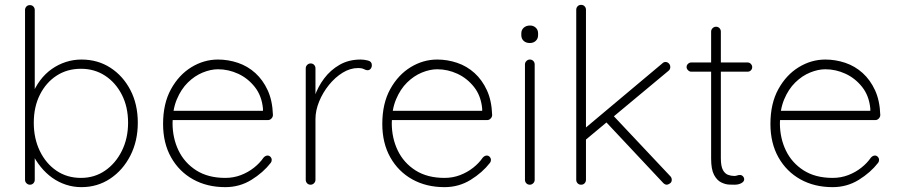

<svg xmlns="http://www.w3.org/2000/svg" viewBox="-20 -760 3694 790"><path d="M315 -515Q382 -515 434 -481.5Q486 -448 516.5 -389.5Q547 -331 547 -255Q547 -180 516.5 -120Q486 -60 433.5 -25Q381 10 315 10Q282 10 251.5 0Q221 -10 195 -28.5Q169 -47 147.5 -73.5Q126 -100 110 -133L123 -147V-20Q123 -12 117.5 -6Q112 0 103 0Q95 0 89 -6Q83 -12 83 -20V-719Q83 -727 88.5 -733Q94 -739 103 -739Q112 -739 117.5 -733Q123 -727 123 -719V-357L110 -364Q124 -401 145 -429Q166 -457 193 -476Q220 -495 251 -505Q282 -515 315 -515ZM313 -477Q256 -477 212.5 -448.5Q169 -420 144 -370Q119 -320 119 -255Q119 -190 144 -138.5Q169 -87 212.5 -57.5Q256 -28 313 -28Q369 -28 412.5 -58Q456 -88 481.5 -139.5Q507 -191 507 -255Q507 -320 481.5 -370Q456 -420 412.5 -448.5Q369 -477 313 -477Z M907 10Q832 10 774.5 -22Q717 -54 684 -112.5Q651 -171 651 -250Q651 -334 683.5 -393Q716 -452 767.5 -483.5Q819 -515 877 -515Q919 -515 959 -501.5Q999 -488 1030.5 -459.5Q1062 -431 1081.5 -388.5Q1101 -346 1103 -287Q1103 -279 1097 -272.5Q1091 -266 1083 -266H675L669 -304H1072L1062 -295V-313Q1057 -366 1028.5 -402Q1000 -438 960 -456.5Q920 -475 877 -475Q847 -475 814 -461.5Q781 -448 753 -420.5Q725 -393 707.5 -351Q690 -309 690 -253Q690 -192 714.5 -141Q739 -90 787.5 -59Q836 -28 907 -28Q941 -28 971 -39.5Q1001 -51 1025 -70Q1049 -89 1064 -111Q1072 -120 1081 -120Q1088 -120 1093 -114.5Q1098 -109 1098 -102Q1098 -95 1094 -90Q1063 -50 1014.5 -20Q966 10 907 10Z M1258 0Q1249 0 1243.5 -6Q1238 -12 1238 -20V-479Q1238 -487 1244 -493Q1250 -499 1258 -499Q1267 -499 1272.5 -493Q1278 -487 1278 -479V-310L1261 -284Q1261 -323 1274.5 -363Q1288 -403 1314 -437.5Q1340 -472 1377.5 -493.5Q1415 -515 1464 -515Q1478 -515 1494 -511Q1510 -507 1510 -492Q1510 -483 1505 -477Q1500 -471 1492 -471Q1486 -471 1477.5 -475.5Q1469 -480 1453 -480Q1421 -480 1390 -461Q1359 -442 1333.5 -410.5Q1308 -379 1293 -342Q1278 -305 1278 -270V-20Q1278 -12 1272 -6Q1266 0 1258 0Z M1809 10Q1734 10 1676.5 -22Q1619 -54 1586 -112.5Q1553 -171 1553 -250Q1553 -334 1585.5 -393Q1618 -452 1669.5 -483.5Q1721 -515 1779 -515Q1821 -515 1861 -501.5Q1901 -488 1932.5 -459.5Q1964 -431 1983.5 -388.5Q2003 -346 2005 -287Q2005 -279 1999 -272.5Q1993 -266 1985 -266H1577L1571 -304H1974L1964 -295V-313Q1959 -366 1930.5 -402Q1902 -438 1862 -456.5Q1822 -475 1779 -475Q1749 -475 1716 -461.5Q1683 -448 1655 -420.5Q1627 -393 1609.5 -351Q1592 -309 1592 -253Q1592 -192 1616.5 -141Q1641 -90 1689.5 -59Q1738 -28 1809 -28Q1843 -28 1873 -39.5Q1903 -51 1927 -70Q1951 -89 1966 -111Q1974 -120 1983 -120Q1990 -120 1995 -114.5Q2000 -109 2000 -102Q2000 -95 1996 -90Q1965 -50 1916.5 -20Q1868 10 1809 10Z M2180 -20Q2180 -12 2174 -6Q2168 0 2160 0Q2151 0 2145.5 -6Q2140 -12 2140 -20V-495Q2140 -503 2146 -509Q2152 -515 2160 -515Q2169 -515 2174.5 -509Q2180 -503 2180 -495ZM2160 -583Q2144 -583 2134.5 -592Q2125 -601 2125 -615V-623Q2125 -637 2135 -646Q2145 -655 2161 -655Q2175 -655 2184.5 -646Q2194 -637 2194 -623V-615Q2194 -601 2184.5 -592Q2175 -583 2160 -583Z M2371 0Q2362 0 2356.5 -6Q2351 -12 2351 -20V-720Q2351 -728 2356.5 -734Q2362 -740 2371 -740Q2380 -740 2385.5 -734Q2391 -728 2391 -720V-20Q2391 -12 2385.5 -6Q2380 0 2371 0ZM2718 -505Q2726 -505 2732 -499Q2738 -493 2738 -484Q2738 -475 2731 -469L2384 -180L2382 -228L2705 -499Q2711 -505 2718 -505ZM2724 0Q2716 0 2709 -7L2467 -265L2497 -291L2738 -35Q2744 -29 2744 -20Q2744 -10 2736 -5Q2728 0 2724 0Z M2824 -503H3056Q3064 -503 3069.5 -497Q3075 -491 3075 -484Q3075 -476 3069.5 -470.5Q3064 -465 3056 -465H2824Q2817 -465 2811 -471Q2805 -477 2805 -484Q2805 -492 2811 -497.5Q2817 -503 2824 -503ZM2926 -650Q2935 -650 2940.5 -644Q2946 -638 2946 -630V-109Q2946 -76 2954.5 -60.5Q2963 -45 2976 -40.5Q2989 -36 3001 -36Q3008 -36 3013 -38Q3018 -40 3025 -40Q3032 -40 3037 -34.5Q3042 -29 3042 -22Q3042 -13 3030.5 -6.5Q3019 0 3002 0Q2996 0 2980.5 -0.5Q2965 -1 2947.5 -9.5Q2930 -18 2918 -40.5Q2906 -63 2906 -107V-630Q2906 -638 2912 -644Q2918 -650 2926 -650Z M3406 10Q3331 10 3273.5 -22Q3216 -54 3183 -112.5Q3150 -171 3150 -250Q3150 -334 3182.5 -393Q3215 -452 3266.5 -483.5Q3318 -515 3376 -515Q3418 -515 3458 -501.5Q3498 -488 3529.5 -459.5Q3561 -431 3580.5 -388.5Q3600 -346 3602 -287Q3602 -279 3596 -272.5Q3590 -266 3582 -266H3174L3168 -304H3571L3561 -295V-313Q3556 -366 3527.5 -402Q3499 -438 3459 -456.5Q3419 -475 3376 -475Q3346 -475 3313 -461.5Q3280 -448 3252 -420.5Q3224 -393 3206.5 -351Q3189 -309 3189 -253Q3189 -192 3213.5 -141Q3238 -90 3286.5 -59Q3335 -28 3406 -28Q3440 -28 3470 -39.5Q3500 -51 3524 -70Q3548 -89 3563 -111Q3571 -120 3580 -120Q3587 -120 3592 -114.5Q3597 -109 3597 -102Q3597 -95 3593 -90Q3562 -50 3513.5 -20Q3465 10 3406 10Z"/></svg>

Font: Quicksand Light Light
Style: Regular
Weight: 300
Version: Version 3.006